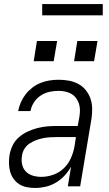

<svg xmlns="http://www.w3.org/2000/svg" viewBox="-20 -923 540 951"><path d="M154 8Q133 8 112.5 4Q92 0 75.5 -10.5Q59 -21 47.5 -37Q36 -53 30.5 -72Q25 -91 24.5 -112Q24 -133 27 -154Q31 -178 42 -201.5Q53 -225 73 -242.5Q93 -260 116.5 -271Q140 -282 164.5 -288.5Q189 -295 213 -297Q237 -299 262 -299H365L373 -343Q376 -360 376 -377Q376 -394 371 -409.5Q366 -425 356.5 -437.5Q347 -450 333.5 -458Q320 -466 303.5 -469.5Q287 -473 270 -473Q247 -473 224.5 -468Q202 -463 182 -450Q162 -437 148.5 -416.5Q135 -396 131 -373H70Q74 -395 83.5 -416.5Q93 -438 107.5 -456.5Q122 -475 141 -489.5Q160 -504 181.5 -512.5Q203 -521 225.5 -524.5Q248 -528 270 -528Q296 -528 321 -523.5Q346 -519 367.5 -507.5Q389 -496 404.5 -477Q420 -458 428 -435Q436 -412 436.5 -386Q437 -360 433 -334L377 0H316L332 -98Q319 -74 299.5 -53Q280 -32 256 -18Q232 -4 206 2Q180 8 154 8ZM185 -47Q214 -47 244 -57.5Q274 -68 296.5 -90Q319 -112 331.5 -140.5Q344 -169 349 -198L356 -244H262Q244 -244 227 -243Q210 -242 192.5 -238.5Q175 -235 158 -228.5Q141 -222 125.5 -211.5Q110 -201 100.5 -185Q91 -169 89 -152Q85 -130 89.5 -109Q94 -88 108 -73.5Q122 -59 142.5 -53Q163 -47 185 -47ZM446 -620H347L363 -720H463ZM147 -620 163 -720H263L246 -620ZM189 -847V-903H489V-847Z"/></svg>

Font: Iosevka SS04 Light Oblique
Style: Regular
Weight: 300
Italic angle: -9°
Monospace: yes
Designer: Belleve Invis
Foundry: Belleve Invis
Version: Version 19.0.0; ttfautohint (v1.8.4)